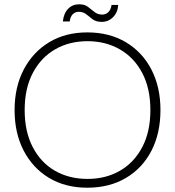

<svg xmlns="http://www.w3.org/2000/svg" viewBox="-20 -863 816 895"><path d="M387 12Q285 12 209 -33.5Q133 -79 90.5 -160.5Q48 -242 48 -350Q48 -457 90.5 -538.5Q133 -620 209 -666Q285 -712 387 -712Q490 -712 567 -666Q644 -620 686 -538.5Q728 -457 728 -350Q728 -242 686 -160.5Q644 -79 567 -33.5Q490 12 387 12ZM388 -29Q473 -29 539 -67Q605 -105 643 -177Q681 -249 681 -350Q681 -451 643 -523Q605 -595 538.5 -633Q472 -671 388 -671Q303 -671 237 -633Q171 -595 133 -523Q95 -451 95 -350Q95 -249 133 -176.5Q171 -104 237 -66.5Q303 -29 388 -29ZM454 -761Q428 -761 412 -773Q396 -785 382 -796.5Q368 -808 347 -808Q331 -808 319.5 -797Q308 -786 305 -763H273Q277 -801 297.5 -822Q318 -843 349 -843Q374 -843 389.5 -831.5Q405 -820 420 -807.5Q435 -795 457 -795Q473 -795 485 -806.5Q497 -818 500 -840H531Q529 -805 507 -783Q485 -761 454 -761Z"/></svg>

Font: DM Sans 24pt ExtraLight
Style: Regular
Weight: 250
Designer: Colophon Foundry, Jonny Pinhorn
Foundry: Colophon Foundry
Version: Version 4.004;gftools[0.9.30]